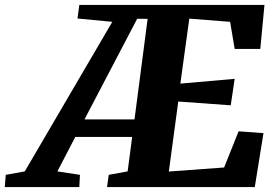

<svg xmlns="http://www.w3.org/2000/svg" viewBox="-120 -763 1130 783"><path d="M-100.5 0 -96.5 -50 -19 -64 338 -674 196 -687.5 203.5 -743H958.5L941.5 -563.5H837L818.5 -674L652 -687L615.5 -422L837 -441.5L821 -333.5L607 -349L568.5 -63.5L794 -80L853 -227.5L954.5 -220L919 0H316.5L323.5 -50L400.5 -64L419 -204.5H187L114 -64L206 -50L203.5 0ZM224.5 -276H428.5L482 -686L439.5 -686.5Z"/></svg>

Font: Merriweather 24pt Black
Style: Italic
Weight: 900
Italic angle: -7.8°
Designer: Eben Sorkin
Foundry: Eben Sorkin
Version: Version 2.101